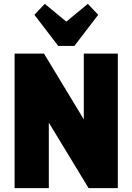

<svg xmlns="http://www.w3.org/2000/svg" viewBox="-20 -979 689 999"><path d="M593 -700V0H441L132 -509H234V0H56V-700H209L517 -191H416V-700ZM491 -902 367 -740H283L159 -902L213 -959L380 -821H270L437 -959Z"/></svg>

Font: Pathway Extreme Condensed ExtraBold
Style: Regular
Weight: 800
Width: 3
Version: Version 1.001;gftools[0.9.26]